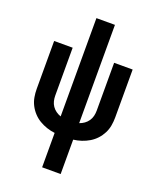

<svg xmlns="http://www.w3.org/2000/svg" viewBox="-170 -835 940 1149"><g transform="rotate(20 300.0 -260.0)"><path d="M241 215V-4Q215 -7 189.5 -15.5Q164 -24 141.5 -37.5Q119 -51 101 -70.5Q83 -90 71 -113.5Q59 -137 54.5 -163Q50 -189 50 -215V-520H168V-215Q168 -198 172 -181Q176 -164 186 -149.5Q196 -135 210 -125Q224 -115 241 -109V-735H359V-109Q376 -115 390 -125Q404 -135 414 -149.5Q424 -164 428 -181Q432 -198 432 -215V-520H550V-215Q550 -189 545.5 -163Q541 -137 529 -113.5Q517 -90 499 -70.5Q481 -51 458.5 -37.5Q436 -24 410.5 -15.5Q385 -7 359 -4V215Z"/></g></svg>

Font: Iosevka SS04 Extended
Style: Bold
Weight: 700
Width: 7
Monospace: yes
Designer: Belleve Invis
Foundry: Belleve Invis
Version: Version 19.0.0; ttfautohint (v1.8.4)